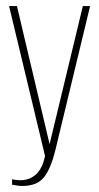

<svg xmlns="http://www.w3.org/2000/svg" viewBox="-20 -611 328 635"><path d="M54 4Q44 4 35.5 2.5Q27 1 20 0V-18Q25 -17 32.5 -16Q40 -15 50 -15Q62 -15 76 -20Q90 -25 103 -38Q112 -48 118.5 -62Q125 -76 129 -95L10 -591H36L145 -130H143L254 -591H278L163 -114Q147 -50 124 -23Q101 4 54 4Z"/></svg>

Font: Alumni Sans Thin
Style: Regular
Weight: 100
Designer: Robert E. Leuschke
Foundry: Robert E. Leuschke
Version: Version 1.018